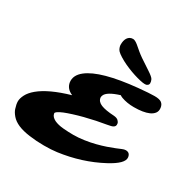

<svg xmlns="http://www.w3.org/2000/svg" viewBox="-204 -1125 1321 1336"><g transform="rotate(30 456.0 -457.5)"><path d="M445.3 -910.2Q460.9 -934.1 488.8 -934.1Q504.4 -934.1 529.3 -914.1L570.8 -878.9Q587.9 -864.7 608.4 -850.6L690.9 -795.9Q731.4 -769.5 738.5 -755.1Q745.6 -740.7 745.6 -726.3Q745.6 -711.9 730.5 -705.1Q726.6 -702.6 713.9 -702.6Q701.2 -702.6 677 -708Q652.8 -713.4 624.5 -722.4Q596.2 -731.4 566.7 -743.7Q537.1 -755.9 511.7 -769.5Q453.6 -801.3 443.4 -820.8Q433.1 -840.3 433.1 -857.2Q433.1 -874 436 -886.7Q439 -899.4 445.3 -910.2ZM21.5 -101.6Q10.7 -134.3 10.7 -157.7Q10.7 -181.2 26.1 -211.4Q41.5 -241.7 77.1 -271.5Q155.3 -336.4 316.9 -382.8Q265.1 -404.8 257.8 -452.6Q250.5 -507.3 304.7 -549.8Q404.8 -628.4 689.5 -656.2Q777.3 -664.6 817.1 -664.6Q856.9 -664.6 873.8 -651.9Q890.6 -639.2 893.8 -614Q897 -588.9 884.3 -571.8Q871.6 -554.7 848.1 -544.4Q804.7 -525.4 729.5 -525.4Q674.3 -525.4 628.9 -542Q616.7 -546.9 609.9 -552.2Q512.2 -522 499 -484.4Q495.1 -474.6 496.1 -466.3Q500.5 -436.5 535.2 -422.4Q569.8 -408.2 640.6 -404.3Q664.1 -402.3 675.5 -391.6Q687 -380.9 688.7 -369.1Q690.4 -357.4 687 -350.8Q683.6 -344.2 676.8 -339.8Q665 -332 630.4 -326.7Q595.7 -321.3 549.8 -311.8Q503.9 -302.2 462.4 -291.5Q420.9 -280.8 385.5 -269.5Q350.1 -258.3 324.2 -248Q269.5 -225.1 271.5 -211.2Q273.4 -197.3 282.7 -187Q292 -176.8 307.6 -168.9Q336.9 -155.3 379.2 -151.6Q421.4 -147.9 461.2 -147.9Q501 -147.9 546.6 -154.5Q592.3 -161.1 632.1 -171.4Q671.9 -181.6 705.3 -193.1Q738.8 -204.6 763.7 -214.8L803.7 -231.4Q819.3 -238.3 832 -238.3Q865.7 -238.3 870.1 -202.6Q876 -154.3 761.7 -93.8Q608.9 -12.2 423.8 12.7Q380.9 18.6 320.6 18.6Q260.3 18.6 203.1 10.7Q146 2.9 108.4 -13.4Q70.8 -29.8 49.6 -54.7Q28.3 -79.6 21.5 -101.6Z"/></g></svg>

Font: Sarina
Style: Regular
Weight: 400
Designer: James Grieshaber
Foundry: James Grieshaber
Version: Version 1.001